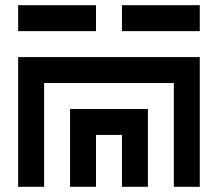

<svg xmlns="http://www.w3.org/2000/svg" viewBox="-20 -720 840 740"><path d="M50 -700V-600H350V-700ZM450 -600H750V-700H450ZM50 -500V0H150V-400H650V0H750V-500ZM250 -300V0H350V-200H450V0H550V-300Z"/></svg>

Font: Mourier
Style: Regular
Weight: 400
Designer: Eric Mourier
Foundry: Velvetyne Type Foundry
Version: Version 2.000;hotconv 1.0.109;makeotfexe 2.5.65596